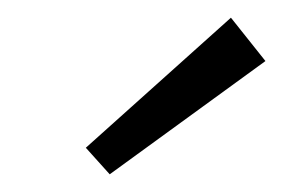

<svg xmlns="http://www.w3.org/2000/svg" viewBox="-20 -739 341 217"><path d="M104 -542 77 -572 241 -719 280 -670Z"/></svg>

Font: Taylor Sans Light
Style: Regular
Weight: 300
Italic angle: -8°
Designer: Natanael Gama
Version: Version 1.001 September 8, 2015